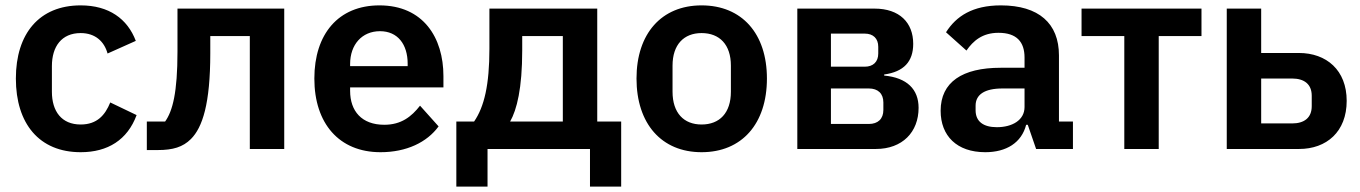

<svg xmlns="http://www.w3.org/2000/svg" viewBox="-20 -554 5057 714"><path d="M280 12C381 12 454 -34 488 -126L390 -173C371 -126 341 -91 280 -91C209 -91 173 -140 173 -213V-308C173 -381 209 -431 280 -431C335 -431 368 -399 380 -355L485 -402C454 -484 385 -534 280 -534C126 -534 39 -429 39 -262C39 -94 126 12 280 12Z M526 4H567C623 4 660 -7 690 -37C733 -80 762 -168 762 -356V-420H909V0H1037V-522H640V-362C640 -210 622 -141 594 -102H526Z M1395 12C1492 12 1568 -25 1611 -84L1542 -161C1510 -120 1472 -90 1409 -90C1325 -90 1282 -141 1282 -216V-229H1629V-271C1629 -414 1554 -534 1391 -534C1238 -534 1149 -427 1149 -262C1149 -95 1241 12 1395 12ZM1393 -438C1459 -438 1496 -389 1496 -317V-308H1282V-316C1282 -388 1326 -438 1393 -438Z M1677 140H1793V0H2174V140H2290V-102H2201V-522H1800V-373C1800 -239 1781 -157 1743 -102H1677ZM1877 -102C1902 -146 1922 -225 1922 -367V-420H2073V-102Z M2589 12C2739 12 2832 -94 2832 -262C2832 -429 2739 -534 2589 -534C2440 -534 2347 -429 2347 -262C2347 -94 2440 12 2589 12ZM2589 -91C2523 -91 2481 -134 2481 -213V-310C2481 -388 2523 -431 2589 -431C2656 -431 2698 -388 2698 -310V-213C2698 -134 2656 -91 2589 -91Z M2945 0H3237C3336 0 3396 -63 3396 -153C3396 -222 3353 -265 3268 -273V-277C3341 -287 3376 -325 3376 -391C3376 -470 3325 -522 3232 -522H2945ZM3070 -306V-429H3196C3227 -429 3246 -411 3246 -380V-355C3246 -324 3227 -306 3196 -306ZM3070 -93V-225H3211C3245 -225 3265 -206 3265 -173V-145C3265 -112 3245 -93 3211 -93Z M3644 12C3722 12 3779 -23 3796 -90H3802L3833 0H3970V-102H3918V-348C3918 -467 3843 -534 3702 -534C3597 -534 3536 -494 3498 -434L3574 -366C3599 -402 3633 -432 3693 -432C3761 -432 3790 -398 3790 -340V-302H3701C3559 -302 3478 -249 3478 -142C3478 -49 3538 12 3644 12ZM3687 -81C3637 -81 3608 -102 3608 -144V-161C3608 -202 3641 -225 3708 -225H3790V-156C3790 -107 3744 -81 3687 -81Z M4161 0H4289V-420H4448V-522H4002V-420H4161Z M4542 0H4811C4913 0 4988 -64 4988 -179C4988 -293 4913 -357 4810 -357H4670V-522H4542ZM4670 -95V-262H4785C4830 -262 4858 -241 4858 -198V-159C4858 -116 4830 -95 4785 -95Z"/></svg>

Font: Braiins Sans SemiBold
Style: Regular
Weight: 600
Designer: Mike Abbink, Paul van der Laan, Pieter van Rosmalen, Jiri Chlebus, Lubos Buracinsky
Foundry: Bold Monday, Sudetype
Version: Version 1.000;hotconv 1.0.109;makeotfexe 2.5.65596